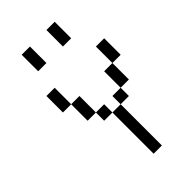

<svg xmlns="http://www.w3.org/2000/svg" viewBox="-264 -952 1029 1029"><g transform="rotate(-45 250.0 -437.5)"><path d="M187.5 -750H125V-875H187.5ZM62.5 -625H125V-500H62.5ZM125 -500H187.5V-375H125ZM187.5 -375H250V-312.5H187.5ZM250 -312.5H312.5V0H250ZM312.5 -375H375V-312.5H312.5ZM312.5 -875H375V-750H312.5ZM375 -500H437.5V-375H375ZM437.5 -625H500V-500H437.5Z"/></g></svg>

Font: 寒蝉点阵体 16px
Style: Regular
Weight: 400
Designer: Designed by Warren2060
Foundry: ChillType
Version: Version 1.000